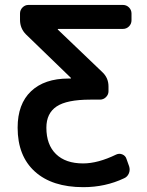

<svg xmlns="http://www.w3.org/2000/svg" viewBox="-20 -774 599 782"><path d="M480.5 -753.9Q495.1 -753.9 505.4 -743.7Q515.6 -733.4 515.6 -718.8V-691.4Q515.6 -676.8 505.4 -666.5Q495.1 -656.2 480.5 -656.2H216.8Q215.8 -656.2 215.3 -655.3Q214.8 -654.3 215.8 -653.3L396.5 -480.5Q421.9 -457 421.9 -421.9V-402.3Q421.9 -388.7 411.6 -378.4Q401.4 -368.2 386.7 -368.2H347.7Q252 -368.2 210.4 -340.3Q168.9 -312.5 168.9 -253.9Q168.9 -184.6 208 -146.5Q247.1 -108.4 318.4 -108.4Q378.9 -108.4 453.1 -144.5Q465.8 -150.4 478.5 -145Q491.2 -139.6 495.1 -127L505.9 -96.7Q510.7 -82 504.9 -67.9Q499 -53.7 485.4 -47.9Q409.2 -11.7 319.3 -11.7Q192.4 -11.7 122.1 -75.2Q51.8 -138.7 51.8 -253.9Q51.8 -350.6 106.4 -402.3Q161.1 -454.1 258.8 -454.1H267.6Q268.6 -454.1 269 -455.1Q269.5 -456.1 268.6 -457L85.9 -633.8Q61.5 -658.2 61.5 -693.4V-718.8Q61.5 -733.4 71.8 -743.7Q82 -753.9 95.7 -753.9Z"/></svg>

Font: Gen Jyuu GothicL Medium
Style: Regular
Weight: 500
Designer: [Source Han Sans]
Ryoko NISHIZUKA  (kana & ideographs); Paul D. Hunt (Latin, Greek & Cyrillic); Wenlong ZHANG  (bopomofo
Version: Version 1.002.20150607